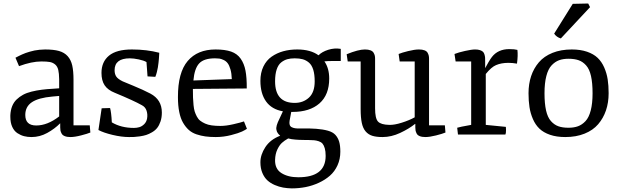

<svg xmlns="http://www.w3.org/2000/svg" viewBox="-20 -756 3489 1079"><path d="M38.1 -99.1V-108.9Q39.6 -137.2 48.3 -159.2Q57.1 -181.2 73.2 -196.8Q89.4 -212.4 109.6 -223.4Q129.9 -234.4 157.7 -241.2Q185.5 -248 214.1 -251.7Q242.7 -255.4 279.3 -257.3L312.5 -259.8V-310.5Q312 -343.8 307.4 -363.3Q302.7 -382.8 290 -393.6Q277.3 -404.3 260.3 -407.5Q243.2 -410.6 212.4 -410.6Q158.2 -410.6 86.9 -384.3L66.9 -431.6Q67.9 -432.1 75.4 -436Q83 -439.9 88.4 -442.6Q93.8 -445.3 104.5 -450.2Q115.2 -455.1 124.5 -458.3Q133.8 -461.4 147.5 -465.6Q161.1 -469.7 173.8 -472.2Q186.5 -474.6 202.1 -476.3Q217.8 -478 233.4 -478Q281.2 -478 311.5 -469.5Q341.8 -460.9 360.4 -440.2Q378.9 -419.4 386 -387.9Q393.1 -356.4 393.1 -307.1V-51.8H484.4L487.8 -11.2Q471.7 -4.4 435.8 4.9Q399.9 14.2 375.5 14.2Q356.4 14.2 343.8 9Q331.1 3.9 326.2 -5.6Q321.3 -15.1 319.8 -22.2Q318.4 -29.3 318.4 -39.6V-62.5H317.4Q287.6 -32.2 245.6 -9Q203.6 14.2 157.2 14.2Q134.8 14.2 115.5 9.3Q96.2 4.4 77.9 -7.6Q59.6 -19.5 48.8 -43Q38.1 -66.4 38.1 -99.1ZM122.1 -109.9Q122.1 -50.8 183.6 -50.8Q246.6 -50.8 312.5 -101.6V-216.8L274.4 -213.4Q196.3 -206.5 159.2 -181.6Q122.1 -156.7 122.1 -109.9Z M533.2 -25.4Q538.6 -66.4 551.3 -147.5L598.6 -148.9Q605.5 -125 608.4 -68.4Q660.6 -37.1 732.9 -37.1Q748.5 -37.1 762.9 -41.3Q777.3 -45.4 790.3 -58.1Q803.2 -70.8 806.6 -90.3Q810.5 -112.8 803.7 -133.8Q796.9 -154.8 776.9 -165Q732.9 -189.9 625.5 -234.4Q585.9 -250 568.1 -276.6Q550.3 -303.2 550.3 -346.2Q550.3 -408.2 592.3 -443.1Q634.3 -478 721.2 -478Q804.7 -478 875 -459.5Q875 -458 874.3 -445.8Q873.5 -433.6 873 -426Q872.6 -418.5 870.8 -403.6Q869.1 -388.7 867.2 -377.2Q865.2 -365.7 861.6 -351.1Q857.9 -336.4 853 -324.2L809.1 -326.7L803.2 -407.2Q788.6 -416 759.8 -422.1Q731 -428.2 710 -428.2Q624 -428.2 624 -361.3Q624 -339.8 633.3 -325.9Q642.6 -312 669.4 -298.8Q674.8 -296.4 729.5 -273.9Q784.2 -251.5 825.2 -230Q889.6 -195.8 889.6 -123.5Q889.6 -95.7 882.1 -73.5Q874.5 -51.3 863.3 -37.1Q852.1 -22.9 834.5 -12.7Q816.9 -2.4 801.8 2.4Q786.6 7.3 766.1 10.3Q745.6 13.2 733.6 13.7Q721.7 14.2 705.1 14.2Q663.1 14.2 612.1 2Q561 -10.3 533.2 -25.4Z M980 -210Q979.5 -348.1 1034.7 -413.1Q1089.8 -478 1191.4 -478Q1244.6 -478 1278.8 -466.1Q1313 -454.1 1332.5 -426.3Q1352.1 -398.4 1359.6 -359.1Q1367.2 -319.8 1366.7 -258.8L1064 -256.3Q1064 -226.6 1064.7 -207.3Q1065.4 -188 1067.6 -165.5Q1069.8 -143.1 1074.2 -129.4Q1078.6 -115.7 1086.4 -100.8Q1094.2 -85.9 1105.5 -77.4Q1116.7 -68.8 1132.8 -61.5Q1148.9 -54.2 1170.2 -51.3Q1191.4 -48.3 1218.8 -48.3Q1250.5 -48.3 1291.7 -57.9Q1333 -67.4 1351.1 -73.7L1367.7 -32.2Q1358.9 -25.9 1340.1 -16.8Q1321.3 -7.8 1278.8 3.2Q1236.3 14.2 1192.4 14.2Q1159.7 14.2 1134.5 10.7Q1109.4 7.3 1084 -1.2Q1058.6 -9.8 1040.8 -25.9Q1022.9 -42 1008.8 -66.2Q994.6 -90.3 987.3 -126.7Q980 -163.1 980 -210ZM1066.9 -303.7 1282.7 -311.5Q1281.7 -343.3 1275.1 -366Q1268.6 -388.7 1259.5 -400.6Q1250.5 -412.6 1236.8 -418.9Q1223.1 -425.3 1212.9 -426.8Q1202.6 -428.2 1188 -428.2Q1126 -428.2 1099.4 -399.7Q1072.8 -371.1 1066.9 -303.7Z M1554.7 6.8Q1554.2 6.3 1550.5 2.9Q1546.9 -0.5 1545.4 -2.2Q1543.9 -3.9 1540.8 -8.3Q1537.6 -12.7 1536.4 -16.1Q1535.2 -19.5 1533.7 -25.6Q1532.2 -31.7 1532.7 -37.8Q1533.2 -43.9 1535.4 -52.2Q1537.6 -60.5 1541.5 -69.3L1569.8 -130.4Q1506.8 -141.6 1475.1 -186Q1443.4 -230.5 1443.4 -301.3Q1443.4 -347.2 1460.2 -382.1Q1477.1 -417 1506.3 -437.5Q1535.6 -458 1571.8 -468Q1607.9 -478 1650.4 -478Q1725.1 -478 1770 -445.3Q1789.1 -464.8 1824.2 -476.1Q1859.4 -487.3 1895 -481.4V-413.1H1844.2Q1820.3 -413.1 1803.2 -411.1Q1830.1 -372.1 1830.1 -314.9Q1830.1 -223.1 1775.4 -175Q1720.7 -127 1624 -127H1616.7L1607.4 -77.1Q1605 -63 1608.2 -54Q1611.3 -44.9 1620.1 -40.8Q1628.9 -36.6 1638.7 -35.2Q1648.4 -33.7 1662.6 -34.2Q1719.7 -35.2 1757.3 -32.2Q1794.9 -29.3 1822.8 -21.5Q1850.6 -13.7 1865 2.2Q1879.4 18.1 1886 40.3Q1892.6 62.5 1892.6 96.7Q1892.6 138.2 1876.7 173.1Q1860.8 208 1834 231.4Q1807.1 254.9 1771.7 271.2Q1736.3 287.6 1698 295.2Q1659.7 302.7 1619.6 302.7Q1594.2 302.2 1571 298.1Q1547.9 293.9 1523.9 283.7Q1500 273.4 1482.7 257.6Q1465.3 241.7 1454.3 215.6Q1443.4 189.5 1443.4 155.8Q1443.4 113.3 1471.4 70.6Q1499.5 27.8 1554.7 6.8ZM1636.2 -177.7Q1684.1 -177.7 1716.3 -207.5Q1748.5 -237.3 1748.5 -298.8Q1748.5 -337.4 1740.5 -363.8Q1732.4 -390.1 1716.6 -403.8Q1700.7 -417.5 1681.6 -422.9Q1662.6 -428.2 1636.2 -428.2Q1612.8 -428.2 1595 -423.3Q1577.1 -418.5 1560.5 -405.5Q1543.9 -392.6 1534.9 -365.7Q1525.9 -338.9 1525.9 -298.8Q1525.9 -177.7 1636.2 -177.7ZM1525.9 142.1Q1524.4 193.4 1561.8 216.8Q1599.1 240.2 1656.2 240.2Q1810.1 240.2 1810.1 120.1Q1810.1 94.7 1805.2 77.6Q1800.3 60.5 1792.7 51.5Q1785.2 42.5 1771.2 37.8Q1757.3 33.2 1744.9 32.2Q1732.4 31.2 1711.9 30.8Q1708 30.8 1705.6 30.8Q1700.2 30.8 1683.6 30.5Q1667 30.3 1660.2 29.8Q1653.3 29.3 1640.9 28.6Q1628.4 27.8 1618.9 26.1Q1609.4 24.4 1599.6 22Q1578.1 34.2 1564.2 46.9Q1550.3 59.6 1538.6 84.2Q1526.9 108.9 1525.9 142.1Z M2006.8 -143.1V-410.6H1934.1L1928.2 -451.2Q1993.7 -478 2030.8 -478Q2049.8 -478 2062.3 -473.1Q2074.7 -468.3 2079.8 -459Q2085 -449.7 2086.4 -442.6Q2087.9 -435.5 2087.9 -425.8V-147.5Q2087.9 -90.8 2104.2 -73Q2120.6 -55.2 2167.5 -54.2Q2196.3 -53.2 2238.5 -66.7Q2280.8 -80.1 2310.5 -96.7V-410.6H2226.1L2220.2 -452.6Q2237.8 -460 2273.9 -469Q2310.1 -478 2334.5 -478Q2353.5 -478 2366 -473.1Q2378.4 -468.3 2383.3 -459Q2388.2 -449.7 2389.6 -442.6Q2391.1 -435.5 2391.1 -425.8V-51.8H2480L2483.4 -11.2Q2466.3 -3.9 2430.4 5.1Q2394.5 14.2 2370.1 14.2Q2351.1 14.2 2338.6 9Q2326.2 3.9 2321.5 -5.6Q2316.9 -15.1 2315.4 -22.2Q2314 -29.3 2314 -39.6V-59.6H2312.5Q2278.3 -32.2 2228.8 -9Q2179.2 14.2 2129.9 14.2Q2095.2 14.2 2072.8 7.3Q2050.3 0.5 2034.9 -17.3Q2019.5 -35.2 2013.2 -65.4Q2006.8 -95.7 2006.8 -143.1Z M2553.7 0 2549.3 -38.1Q2561.5 -42.5 2627.9 -54.2V-410.6H2540.5L2534.2 -452.6Q2556.2 -461.4 2593.3 -469.7Q2630.4 -478 2649.9 -478Q2666 -478 2677 -474.4Q2688 -470.7 2693.8 -465.3Q2699.7 -460 2702.6 -450Q2705.6 -439.9 2706.1 -432.1Q2706.5 -424.3 2706.5 -410.6V-373Q2711.9 -384.3 2724.9 -406Q2737.8 -427.7 2744.6 -436Q2778.8 -480 2842.3 -480Q2871.6 -480 2887.7 -475.6Q2891.6 -444.3 2885.3 -398.4Q2859.9 -402.8 2836.9 -402.8Q2797.4 -402.8 2767.6 -390.1Q2741.7 -379.4 2710 -340.3V-54.2L2822.8 -43Q2823.7 -39.6 2823.7 -25.4Q2823.7 -6.3 2820.3 0Z M3131.8 -540Q3107.9 -546.9 3094.2 -566.9L3198.7 -734.4L3285.6 -736.3L3295.9 -715.8ZM2950.2 -231.9Q2950.2 -284.2 2964.8 -328.1Q2979.5 -372.1 3008.5 -406Q3037.6 -439.9 3085 -459Q3132.3 -478 3193.4 -478Q3242.2 -478 3279.1 -465.3Q3315.9 -452.6 3338.6 -430.9Q3361.3 -409.2 3375.5 -377Q3389.6 -344.7 3395 -310.1Q3400.4 -275.4 3400.4 -231.9Q3400.4 -179.7 3385.5 -135.7Q3370.6 -91.8 3341.6 -57.9Q3312.5 -23.9 3265.1 -4.9Q3217.8 14.2 3156.7 14.2Q3107.9 14.2 3071 1.5Q3034.2 -11.2 3011.5 -33Q2988.8 -54.7 2974.9 -86.9Q2960.9 -119.1 2955.6 -153.8Q2950.2 -188.5 2950.2 -231.9ZM3040 -231.9Q3040 -173.8 3048.8 -135Q3057.6 -96.2 3076.2 -75.4Q3094.7 -54.7 3117.9 -46.4Q3141.1 -38.1 3174.8 -38.1Q3205.1 -38.1 3228 -46.4Q3251 -54.7 3270.3 -75.2Q3289.6 -95.7 3299.8 -135.3Q3310.1 -174.8 3310.1 -231.9Q3310.1 -290 3301.3 -328.9Q3292.5 -367.7 3273.9 -388.4Q3255.4 -409.2 3231.9 -417.5Q3208.5 -425.8 3174.8 -425.8Q3144.5 -425.8 3121.8 -417.5Q3099.1 -409.2 3079.8 -388.7Q3060.5 -368.2 3050.3 -328.6Q3040 -289.1 3040 -231.9Z"/></svg>

Font: Fjord
Style: One
Weight: 400
Designer: Viktoriya Grabowska
Foundry: Viktoriya Grabowska
Version: Version 1.002